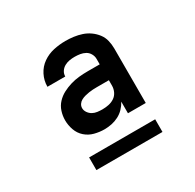

<svg xmlns="http://www.w3.org/2000/svg" viewBox="-119 -813 788 775"><g transform="rotate(-30 275.0 -426.0)"><path d="M232 -295Q209 -295 186 -301Q163 -307 145.5 -322.5Q128 -338 120 -360.5Q112 -383 112 -406Q112 -427 118.5 -447Q125 -467 139 -482Q153 -497 171 -506.5Q189 -516 209 -522Q229 -528 249.5 -530Q270 -532 290 -532H346V-558Q346 -570 339.5 -581.5Q333 -593 322 -599Q311 -605 298.5 -607Q286 -609 273 -609Q261 -609 249 -607Q237 -605 226 -599Q215 -593 208 -582.5Q201 -572 201 -559H118V-560Q118 -588 131 -613.5Q144 -639 167 -655Q190 -671 217.5 -677Q245 -683 273 -683Q292 -683 311 -680.5Q330 -678 348 -672Q366 -666 381.5 -655Q397 -644 408.5 -629Q420 -614 424.5 -595.5Q429 -577 429 -558V-304H346V-358Q338 -343 326 -330.5Q314 -318 298.5 -310Q283 -302 266 -298.5Q249 -295 232 -295ZM265 -369Q280 -369 294.5 -372Q309 -375 321 -383Q333 -391 339.5 -404.5Q346 -418 346 -433V-458H290Q281 -458 271.5 -457.5Q262 -457 252.5 -455.5Q243 -454 233.5 -451.5Q224 -449 215.5 -444.5Q207 -440 201.5 -432Q196 -424 196 -414Q196 -403 203 -393Q210 -383 220 -377.5Q230 -372 242 -370.5Q254 -369 265 -369ZM429 -169H121V-228H429Z"/></g></svg>

Font: Lode Dark
Style: Bold
Weight: 700
Monospace: yes
Designer: Belleve Invis
Foundry: Belleve Invis
Version: Version 29.2.0; ttfautohint (v1.8.3)